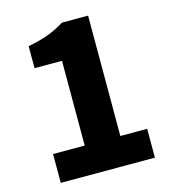

<svg xmlns="http://www.w3.org/2000/svg" viewBox="-111 -836 830 926"><g transform="rotate(-15 304.5 -372.5)"><path d="M78 0H548V-144H414V-745H283C231 -712 179 -692 99 -677V-567H236V-144H78Z"/></g></svg>

Font: Noto Sans CJK HK Black
Style: Regular
Weight: 900
Designer: Ryoko NISHIZUKA 西塚涼子 (kana, bopomofo & ideographs); Paul D. Hunt (Latin, Greek & Cyrillic); Sandoll Communications 산돌커뮤니
Foundry: Adobe
Version: Version 2.004;hotconv 1.0.118;makeotfexe 2.5.65603